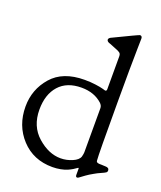

<svg xmlns="http://www.w3.org/2000/svg" viewBox="-138 -802 768 917"><g transform="rotate(20 246.5 -343.0)"><path d="M238.3 -382.8Q164.1 -382.8 124 -337.9Q84 -293 84 -215.8Q84 -130.9 140.6 -81.1Q197.3 -31.2 257.8 -31.2Q288.1 -31.2 316.9 -43.5Q345.7 -55.7 351.6 -74.2Q355.5 -89.8 355.5 -96.7V-321.3Q355.5 -334 344.7 -344.7Q303.7 -382.8 238.3 -382.8ZM240.2 -422.9Q269.5 -422.9 294.9 -419.4Q320.3 -416 334 -412.1L347.7 -408.2Q355.5 -408.2 355.5 -417V-585Q355.5 -587.9 355 -590.3Q354.5 -592.8 354 -594.7Q353.5 -596.7 352.1 -598.6Q350.6 -600.6 349.6 -601.6Q348.6 -602.5 345.2 -604.5Q341.8 -606.4 339.4 -607.9Q336.9 -609.4 331.5 -611.3Q326.2 -613.3 321.8 -615.2Q317.4 -617.2 309.6 -620.1Q301.8 -623 294.9 -626Q276.4 -630.9 276.4 -641.6Q276.4 -647.5 285.2 -653.3Q410.2 -713.9 414.1 -713.9Q425.8 -713.9 425.8 -700.2Q425.8 -690.4 424.8 -648.9Q423.8 -607.4 423.3 -534.7Q422.9 -461.9 422.9 -376Q422.9 -108.4 425.8 -82Q425.8 -79.1 426.3 -77.6Q426.8 -76.2 427.7 -74.7Q428.7 -73.2 430.2 -72.3Q431.6 -71.3 434.1 -70.8Q436.5 -70.3 438.5 -69.8Q440.4 -69.3 444.8 -69.3Q449.2 -69.3 452.6 -69.3Q456.1 -69.3 461.9 -68.8Q467.8 -68.4 472.7 -68.4Q492.2 -68.4 492.2 -53.7Q492.2 -46.9 486.8 -43Q481.4 -39.1 464.4 -31.7Q447.3 -24.4 432.6 -15.6Q413.1 -4.9 397.5 6.3Q381.8 17.6 375 22.9Q368.2 28.3 364.3 28.3Q356.4 28.3 356.4 17.6V-14.6Q356.4 -17.6 353.5 -17.6L347.7 -13.7Q342.8 -9.8 333 -3.9Q323.2 2 310.1 7.8Q296.9 13.7 276.9 17.6Q256.8 21.5 235.4 21.5Q138.7 21.5 77.6 -44.4Q16.6 -110.4 16.6 -207Q16.6 -293.9 72.8 -358.4Q128.9 -422.9 239.3 -422.9Z"/></g></svg>

Font: Goudy Bookletter 1911
Style: Regular
Weight: 400
Version: Version 2010.07.03